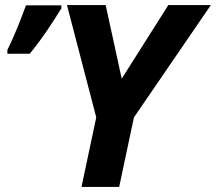

<svg xmlns="http://www.w3.org/2000/svg" viewBox="-20 -734 848 754"><path d="M300 0 358 -273 243 -714H395L458 -425L641 -714H808L506 -273L448 0ZM9 -523V-538Q21 -562 34.5 -593Q48 -624 60.5 -656Q73 -688 82 -713H221V-701Q197 -662 166 -616Q135 -570 97 -523Z"/></svg>

Font: Noto IKEA Latin
Style: Bold Italic
Weight: 700
Italic angle: -12°
Designer: Monotype Design Team
Foundry: Monotype Imaging Inc.
Version: Version 1.0